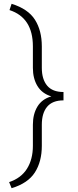

<svg xmlns="http://www.w3.org/2000/svg" viewBox="-20 -839 410 1010"><path d="M153 -72V-183Q153 -239 177 -278.5Q201 -318 250 -332Q201 -347 177 -386.5Q153 -426 153 -482V-595Q153 -746 30 -786L41 -819Q128 -792 164 -735Q200 -678 200 -595V-482Q200 -422 228 -388.5Q256 -355 314 -355V-311Q256 -311 228 -277.5Q200 -244 200 -183V-72Q200 11 163.5 68Q127 125 41 151L28 119Q91 98 122 48.5Q153 -1 153 -72Z"/></svg>

Font: Freesentation 2 ExtraLight
Style: Regular
Weight: 260
Designer: glyphs from Roboto by Christian Robertson / Hangul glyphs from Noto Sans CJK(Source Han Sans) by Jang Soo-young and Kang
Foundry: PT&
Version: Version 2.001